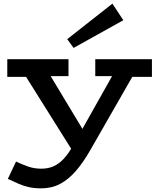

<svg xmlns="http://www.w3.org/2000/svg" viewBox="-20 -796 862 1054"><path d="M206 238Q169 238 139.5 231.5Q110 225 82.5 213Q55 201 23 186L68 91Q100 106 133.5 118Q167 130 207 130Q244 130 273.5 117Q303 104 328.5 77Q354 50 378 8L638 -454H752L474 31Q436 97 396 143Q356 189 310 213.5Q264 238 206 238ZM396 61 83 -438H222L475 -18ZM20 -374V-471H356V-378H181L174 -374ZM503 -378V-471H814V-374H668L658 -378ZM384 -533 349 -581 597 -776 657 -685Z"/></svg>

Font: BioRhyme SemiExpanded SemiBold
Style: Regular
Weight: 600
Width: 6
Designer: Aoife Mooney
Foundry: Aoife Mooney Type
Version: Version 1.600;gftools[0.9.33]